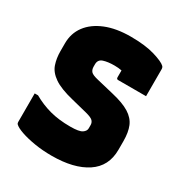

<svg xmlns="http://www.w3.org/2000/svg" viewBox="-172 -848 944 995"><g transform="rotate(30 300.0 -350.0)"><path d="M325 -720Q412 -720 468.5 -703Q525 -686 541 -670Q547 -664 547 -652V-492H380Q370 -492 370 -503V-544Q350 -548 326 -548Q287 -548 261 -539.5Q235 -531 235 -503V-489Q235 -471 244.5 -460Q254 -449 289 -441L389 -417Q458 -401 495.5 -377.5Q533 -354 547.5 -319Q562 -284 562 -231V-180Q562 -81 485.5 -30.5Q409 20 277 20Q222 20 174 12Q126 4 91.5 -8Q57 -20 44 -33Q40 -37 40 -45V-216H60Q109 -188 162.5 -173.5Q216 -159 285 -159Q338 -159 355.5 -171Q373 -183 373 -199V-219Q373 -233 363.5 -243.5Q354 -254 319 -263L227 -286Q148 -305 109 -332Q70 -359 58 -394.5Q46 -430 46 -472V-519Q46 -579 79.5 -624Q113 -669 175.5 -694.5Q238 -720 325 -720Z"/></g></svg>

Font: Recursive Mn Lnr St Blk
Style: Regular
Weight: 900
Monospace: yes
Version: Version 1.079;hotconv 1.0.112;makeotfexe 2.5.65598; ttfautoh